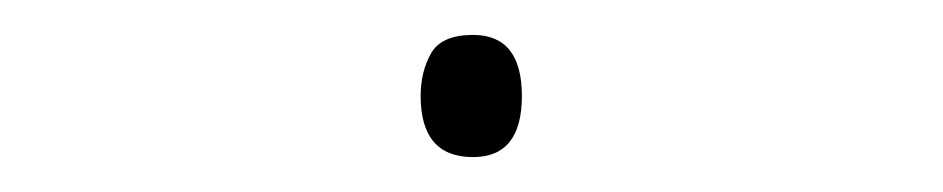

<svg xmlns="http://www.w3.org/2000/svg" viewBox="-20 -78 540 110"><path d="M279 -23Q279 -58 251 -58Q233 -58 227 -47.5Q221 -37 221 -23Q221 12 251 12Q279 12 279 -23Z"/></svg>

Font: Noto Sans Mono UI Condensed Thin
Style: Regular
Weight: 250
Width: 3
Designer: Monotype Design team
Foundry: Monotype Imaging Inc.
Version: 1.000